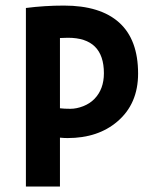

<svg xmlns="http://www.w3.org/2000/svg" viewBox="-20 -682 541 702"><path d="M74.7 -652.8Q142.6 -661.6 213.9 -661.6Q346.7 -661.6 415.8 -599.4Q484.9 -537.1 484.9 -413.1Q484.9 -302.2 409.2 -237.8Q338.4 -177.2 227.1 -177.2Q214.4 -177.2 199.2 -178.7V0H74.7ZM228.5 -543.9Q213.9 -543.9 199.2 -543V-286.1Q214.8 -284.2 237.3 -284.2Q259.8 -284.2 284.2 -293.7Q308.6 -303.2 325.2 -320.3Q359.9 -356 359.9 -414.1Q359.9 -543.9 228.5 -543.9Z"/></svg>

Font: HammersmithOne
Style: Regular
Weight: 400
Designer: Nicole Fally
Foundry: Nicole Fally
Version: Version 1.003